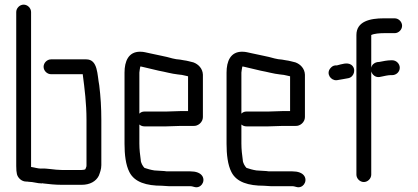

<svg xmlns="http://www.w3.org/2000/svg" viewBox="-20 -762 1804 828"><path d="M200 -442H337V-440C345 -379 353 -315 353 -246V-50C353 -47 353 -44 352 -42L348 -32C345 -30 336 -29 332 -29H246C214 -29 184 -37 156 -35C143 -35 129 -40 114 -42V-710C114 -727 99 -742 82 -742C65 -742 50 -727 50 -710V-46C50 -31 51 -19 53 -11C57 5 73 21 93 21C96 21 100 21 104 22C123 22 141 29 160 29C163 28 165 28 166 29C189 32 219 35 246 35H332C368 35 394 20 406 -4C411 -17 417 -32 417 -50V-245C417 -297 414 -346 408 -394C399 -439 403 -506 352 -506H200C183 -506 168 -491 168 -474C168 -457 183 -442 200 -442Z M585 -475C588 -475 591 -475 593 -474C615 -469 642 -462 665 -457C693 -452 719 -444 747 -441L764 -439C772 -438 784 -434 791 -433V-283H759C746 -283 712 -281 697 -281H603C594 -281 587 -278 581 -272V-449C581 -454 584 -469 585 -475ZM759 -219H813C834 -217 855 -235 855 -257V-440C854 -466 836 -485 814 -493L794 -498C787 -500 780 -501 773 -502L756 -505C744 -506 735 -507 724 -510C694 -519 656 -525 627 -532C610 -535 602 -539 584 -539C534 -539 517 -498 517 -449V-142C517 -96 522 -51 538 -20C560 24 612 39 678 39C688 39 698 41 709 41H801C808 41 812 43 817 44C845 53 867 22 853 -2C844 -17 824 -23 801 -23H699C692 -24 685 -25 678 -25C670 -25 653 -27 646 -27C632 -29 614 -34 603 -38C596 -45 587 -60 587 -72C584 -94 581 -117 581 -143V-225C587 -220 594 -217 603 -217H697C712 -217 746 -219 759 -219Z M1025 -475C1028 -475 1031 -475 1033 -474C1055 -469 1082 -462 1105 -457C1133 -452 1159 -444 1187 -441L1204 -439C1212 -438 1224 -434 1231 -433V-283H1199C1186 -283 1152 -281 1137 -281H1043C1034 -281 1027 -278 1021 -272V-449C1021 -454 1024 -469 1025 -475ZM1199 -219H1253C1274 -217 1295 -235 1295 -257V-440C1294 -466 1276 -485 1254 -493L1234 -498C1227 -500 1220 -501 1213 -502L1196 -505C1184 -506 1175 -507 1164 -510C1134 -519 1096 -525 1067 -532C1050 -535 1042 -539 1024 -539C974 -539 957 -498 957 -449V-142C957 -96 962 -51 978 -20C1000 24 1052 39 1118 39C1128 39 1138 41 1149 41H1241C1248 41 1252 43 1257 44C1285 53 1307 22 1293 -2C1284 -17 1264 -23 1241 -23H1139C1132 -24 1125 -25 1118 -25C1110 -25 1093 -27 1086 -27C1072 -29 1054 -34 1043 -38C1036 -45 1027 -60 1027 -72C1024 -94 1021 -117 1021 -143V-225C1027 -220 1034 -217 1043 -217H1137C1152 -217 1186 -219 1199 -219Z M1432 -416C1448 -418 1469 -423 1483 -425C1509 -431 1517 -468 1494 -483C1477 -494 1453 -485 1433 -480H1426C1417 -479 1411 -475 1405 -468C1385 -445 1406 -414 1432 -416ZM1549 23C1566 23 1581 8 1581 -9V-454C1585 -440 1599 -427 1617 -430L1627 -432C1635 -434 1655 -438 1664 -438H1671C1689 -438 1704 -452 1704 -470C1704 -487 1689 -502 1672 -502H1665C1652 -502 1629 -498 1616 -495L1606 -494C1593 -491 1584 -483 1581 -470V-611C1593 -617 1617 -619 1635 -619H1682C1699 -619 1714 -634 1714 -651C1714 -668 1699 -683 1682 -683H1635C1576 -683 1517 -670 1517 -611V-9C1517 8 1532 23 1549 23Z"/></svg>

Font: Electronic
Style: SeBd
Weight: 600
Version: Version 1.011